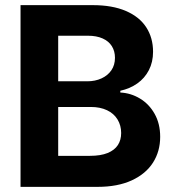

<svg xmlns="http://www.w3.org/2000/svg" viewBox="-20 -727 676 747"><path d="M59.9 -707H341.1Q417.2 -707 469.9 -684.3Q522.6 -661.5 549 -620.7Q575.5 -579.9 575.5 -525.6Q575.5 -485.4 559.2 -454Q543 -422.6 514.3 -402.4Q485.7 -382.1 448.1 -373.9V-367Q488.9 -365.1 524.6 -343.6Q560.3 -322.1 581.7 -283.9Q603.2 -245.6 603.2 -194.7Q603.2 -138.3 575.3 -94.4Q547.3 -50.5 492.5 -25.2Q437.6 0 359.8 0H59.9ZM451.4 -209.5Q451.4 -239 437.2 -262.3Q423 -285.6 396.3 -298.2Q369.5 -310.8 333.9 -310.8H206.4V-120.7H330.1Q371.7 -120.7 398.7 -131.7Q425.7 -142.8 438.5 -162.5Q451.4 -182.2 451.4 -209.5ZM427.3 -502Q427.3 -528.1 415.1 -547.5Q402.9 -566.9 379.3 -577.4Q355.6 -588 322.3 -588H206.4V-410.7H319.4Q350.3 -410.7 374.9 -422Q399.5 -433.3 413.4 -453.7Q427.3 -474.1 427.3 -502Z"/></svg>

Font: WEMIX Pretendard Variable
Style: Regular
Weight: 400
Designer: Base glyphs from Inter by Rasmus Andersson; Hangeul glyphs from Noto Sans CJK(Source Han Sans) by Jang Soo-young and Kan
Foundry: Kil Hyung-jin
Version: Version 1.000;Glyphs 3.2 (3208)